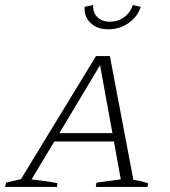

<svg xmlns="http://www.w3.org/2000/svg" viewBox="-46 -740 674 760"><path d="M482 -28Q498 -26 512.5 -22.5Q527 -19 540 -15L538 0H333L336 -17L432 -30L405 -180H169L79 -30Q105 -27 130 -23.5Q155 -20 181 -15L180 0H-26L-22 -17L37 -31L334 -518H389ZM189 -213H399L350 -482ZM383 -624Q338 -624 312 -649.5Q286 -675 289 -713L323 -720Q321 -690 339.5 -672Q358 -654 389 -654Q421 -654 445.5 -672Q470 -690 480 -720L511 -713Q500 -676 464.5 -650Q429 -624 383 -624Z"/></svg>

Font: Piazzolla SC ExtraLight
Style: Italic
Weight: 200
Italic angle: -11.3°
Designer: Juan Pablo del Peral
Foundry: Huerta Tipografica
Version: Version 1.330